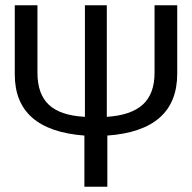

<svg xmlns="http://www.w3.org/2000/svg" viewBox="-20 -708 728 728"><path d="M566 -688H652V-429Q652 -213 387 -194V0H300V-194Q36 -214 36 -426V-688H122V-432Q122 -351 165.5 -310.5Q209 -270 302 -265V-688H385V-265Q477 -271 521.5 -311.5Q566 -352 566 -432Z"/></svg>

Font: FiraGO Book
Style: Regular
Weight: 350
Designer: bBox Type
Foundry: bBox Type GmbH
Version: Version 1.001;PS 001.001;hotconv 1.0.88;makeotf.lib2.5.64775